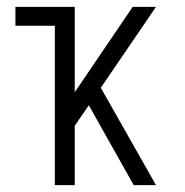

<svg xmlns="http://www.w3.org/2000/svg" viewBox="-20 -540 540 560"><path d="M435 0H370L239 -233L198 -173V0H140V-465H25V-520H198V-271L367 -520H435L274 -284Z"/></svg>

Font: Iosevka Fixed SS04 Light
Style: Regular
Weight: 300
Monospace: yes
Designer: Belleve Invis
Foundry: Belleve Invis
Version: Version 32.5.0